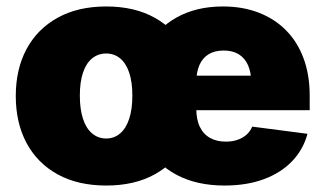

<svg xmlns="http://www.w3.org/2000/svg" viewBox="-20 -570 1016 600"><path d="M312 9.8Q223.6 9.8 160.2 -25.1Q96.7 -60.1 63 -123Q29.3 -186 29.3 -270Q29.3 -354 63 -416.7Q96.7 -479.5 160.2 -514.6Q223.6 -549.8 312 -549.8Q400.4 -549.8 463.4 -514.6Q526.4 -479.5 560.1 -416.7Q593.8 -354 593.8 -270Q593.8 -186 560.1 -123Q526.4 -60.1 463.4 -25.1Q400.4 9.8 312 9.8ZM312 -137.2Q336.9 -137.2 355.5 -153.1Q374 -168.9 383.8 -199Q393.6 -229 393.6 -271Q393.6 -313.5 383.8 -342.8Q374 -372.1 355.5 -387.5Q336.9 -402.8 312 -402.8Q286.6 -402.8 267.8 -387.5Q249 -372.1 239.3 -342.8Q229.5 -313.5 229.5 -271Q229.5 -229 239.3 -199Q249 -168.9 267.8 -153.1Q286.6 -137.2 312 -137.2ZM681.6 9.8Q594.7 9.8 531.7 -23.7Q468.8 -57.1 434.8 -119.9Q400.9 -182.6 400.9 -270Q400.9 -354 435.1 -417Q469.2 -480 531 -514.9Q592.8 -549.8 676.8 -549.8Q738.3 -549.8 788.3 -530.5Q838.4 -511.2 874 -475.1Q909.7 -439 928.7 -387.5Q947.8 -335.9 947.8 -271.5V-225.6H461.4V-333.5H856.4L765.1 -311Q765.1 -343.8 755.1 -366.2Q745.1 -388.7 726.1 -400.4Q707 -412.1 679.2 -412.1Q650.9 -412.1 631.8 -400.4Q612.8 -388.7 603 -366.2Q593.3 -343.8 593.3 -311V-232.4Q593.3 -196.8 604.5 -173.6Q615.7 -150.4 636.7 -138.9Q657.7 -127.4 685.5 -127.4Q706.1 -127.4 722.4 -133.1Q738.8 -138.7 750.5 -149.2Q762.2 -159.7 768.1 -174.3L940.9 -151.9Q927.7 -102.5 892.8 -66.2Q857.9 -29.8 804.4 -10Q751 9.8 681.6 9.8Z"/></svg>

Font: Inter 16pt Black
Style: Regular
Weight: 900
Version: Version 4.001;git-66647c0bb